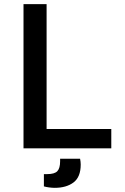

<svg xmlns="http://www.w3.org/2000/svg" viewBox="-20 -713 600 923"><path d="M93 0V-693H204V-93H515V0ZM243 190Q231 190 216 188Q201 186 191 183V124H207Q242 124 255.5 110Q269 96 269 62V50H365Q368 65 368 78Q368 138 333.5 164Q299 190 243 190Z"/></svg>

Font: Ubuntu Sans Mono Medium
Style: Regular
Weight: 500
Monospace: yes
Designer: Dalton Maag Ltd
Foundry: Dalton Maag Ltd
Version: Version 1.006